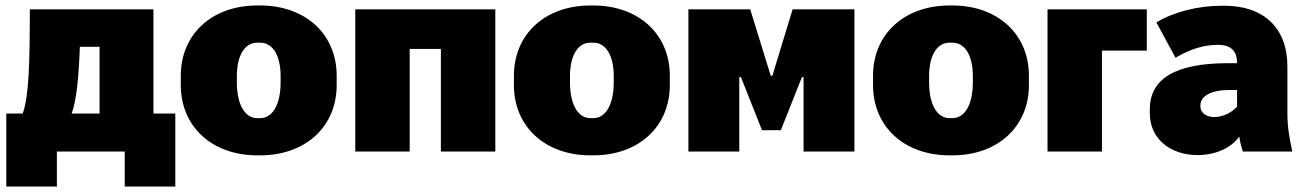

<svg xmlns="http://www.w3.org/2000/svg" viewBox="-20 -554 4775 702"><path d="M3 128H188V0H436V128H621V-139H541V-520H89C89 -327 86 -202 63 -139H3ZM242 -139C260 -187 268 -274 272 -383H344V-139Z M921 14H931C1097 14 1211 -91 1211 -243V-277C1211 -429 1097 -534 931 -534H921C755 -534 641 -429 641 -277V-243C641 -91 755 14 921 14ZM921 -122C875 -122 846 -172 846 -254V-275C846 -352 875 -398 921 -398H931C977 -398 1006 -352 1006 -275V-254C1006 -172 977 -122 931 -122Z M1279 0H1478V-375H1592V0H1791V-520H1279Z M2139 14H2149C2315 14 2429 -91 2429 -243V-277C2429 -429 2315 -534 2149 -534H2139C1973 -534 1859 -429 1859 -277V-243C1859 -91 1973 14 2139 14ZM2139 -122C2093 -122 2064 -172 2064 -254V-275C2064 -352 2093 -398 2139 -398H2149C2195 -398 2224 -352 2224 -275V-254C2224 -172 2195 -122 2149 -122Z M2497 0H2683V-272H2689L2766 -78H2835L2912 -272H2918V0H3104V-520H2878L2804 -277H2798L2723 -520H2497Z M3452 14H3462C3628 14 3742 -91 3742 -243V-277C3742 -429 3628 -534 3462 -534H3452C3286 -534 3172 -429 3172 -277V-243C3172 -91 3286 14 3452 14ZM3452 -122C3406 -122 3377 -172 3377 -254V-275C3377 -352 3406 -398 3452 -398H3462C3508 -398 3537 -352 3537 -275V-254C3537 -172 3508 -122 3462 -122Z M3810 0H4009V-369H4173V-520H3810Z M4359 13C4424 13 4482 -13 4511 -55C4514 -34 4519 -16 4524 0H4705C4694 -51 4687 -91 4687 -141V-312C4687 -453 4599 -533 4457 -533H4445C4361 -533 4270 -510 4208 -472L4278 -343C4338 -378 4387 -390 4431 -390H4435C4483 -390 4503 -364 4503 -325V-323H4471C4275 -323 4184 -265 4184 -154V-140C4184 -48 4257 13 4359 13ZM4419 -126C4389 -126 4369 -143 4369 -164V-169C4369 -203 4408 -225 4476 -225H4503V-164C4479 -138 4446 -126 4419 -126Z"/></svg>

Font: Fixel Text Black
Style: Regular
Weight: 900
Width: 4
Designer: AlfaBravo + MacPaw
Foundry: Kyrylo Tkachov, Marchela Mozhyna, Serhii Makarenko, Maria Weinstein, Zakhar Kryvoshyya
Version: Version 1.211